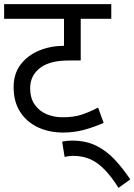

<svg xmlns="http://www.w3.org/2000/svg" viewBox="-20 -642 651 930"><path d="M519 -551H371V-349H316Q268 -349 236 -341Q204 -333 181 -318Q126 -280 126 -215Q126 -167 148 -135.5Q170 -104 205.5 -89Q241 -74 283 -74Q337 -74 375 -86.5Q413 -99 455 -121L482 -47Q438 -27 388.5 -13.5Q339 0 286 0Q217 0 162.5 -26Q108 -52 77 -101Q46 -150 46 -220Q46 -285 80 -329.5Q114 -374 169.5 -397Q225 -420 288 -420H290V-551H0V-622H519Z M281 44Q304 39 329 39Q397 39 447.5 64.5Q498 90 537.5 133Q577 176 611 227L554 268Q504 188 453.5 150.5Q403 113 335 113Q323 113 312.5 114.5Q302 116 293 118Z"/></svg>

Font: Noto Sans
Style: Italic
Weight: 400
Italic angle: -12°
Designer: Monotype Design Team
Foundry: Monotype Imaging Inc.
Version: Version 2.013; ttfautohint (v1.8.4.7-5d5b)